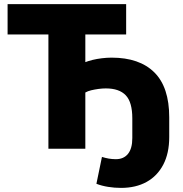

<svg xmlns="http://www.w3.org/2000/svg" viewBox="-20 -725 893 936"><path d="M570 191Q538 191 507 186Q476 181 450 171L477 40Q493 45 509.5 48Q526 51 545 51Q583 51 604 25Q625 -1 625 -52V-148Q625 -227 593 -260.5Q561 -294 496 -294Q479 -294 460.5 -291.5Q442 -289 425 -285Q408 -281 396 -274V0H216V-557H17V-705H595V-557H396V-422Q411 -428 431.5 -433Q452 -438 476.5 -441Q501 -444 524 -444Q660 -444 732.5 -372Q805 -300 805 -153V-57Q805 22 776 77.5Q747 133 694.5 162Q642 191 570 191Z"/></svg>

Font: Nunito Sans 10pt SemiCondensed Black
Style: Regular
Weight: 900
Width: 4
Designer: Vernon Adams
Foundry: Vernon Adams
Version: Version 3.101;gftools[0.9.27]